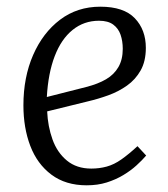

<svg xmlns="http://www.w3.org/2000/svg" viewBox="-20 -540 503 574"><path d="M280 -520Q350 -520 383 -485.5Q416 -451 416 -397Q416 -357 400.5 -329.5Q385 -302 359.5 -284Q334 -266 303.5 -255Q273 -244 243 -237L121 -207Q123 -162 137 -123Q151 -84 180 -60Q209 -36 253 -36Q277 -36 299 -42Q321 -48 343 -63.5Q365 -79 391 -103L417 -75Q405 -61 388 -45.5Q371 -30 348.5 -16.5Q326 -3 299 5.5Q272 14 239 14Q176 14 133.5 -18Q91 -50 70.5 -104Q50 -158 50 -225Q50 -309 79 -375.5Q108 -442 159.5 -481Q211 -520 280 -520ZM347 -394Q347 -417 340.5 -436Q334 -455 318.5 -466.5Q303 -478 276 -478Q231 -478 197 -450.5Q163 -423 143.5 -372Q124 -321 120 -250L238 -280Q273 -289 297 -303Q321 -317 334 -339.5Q347 -362 347 -394Z"/></svg>

Font: Literata 24pt Light
Style: Italic
Weight: 300
Italic angle: -2°
Designer: Latin by Veronika Burian and Jose Scaglione. Greek by Irene Vlachou. Cyrillic by Vera Evstafieva
Foundry: TypeTogether
Version: Version 3.103;gftools[0.9.29]